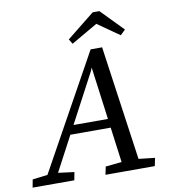

<svg xmlns="http://www.w3.org/2000/svg" viewBox="-134 -941 904 1020"><g transform="rotate(-10 318.5 -431.0)"><path d="M-41 0 -33 -43 73 -56H91L192 -43L184 0ZM19 0 390 -670H452L547 0H455L376 -594H387L371 -555L77 0ZM184 -242 196 -290H478L468 -242ZM352 0 361 -43 486 -56H511L627 -43L618 0ZM471 -862 588 -742 561 -716 408 -823H486L301 -716L285 -742L435 -862Z"/></g></svg>

Font: Source Serif 4 18pt
Style: Italic
Weight: 400
Italic angle: -12°
Designer: Frank Grießhammer
Foundry: Adobe Systems Incorporated
Version: Version 4.004;hotconv 1.0.116;makeotfexe 2.5.65601